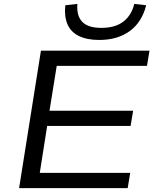

<svg xmlns="http://www.w3.org/2000/svg" viewBox="-20 -965 787 985"><path d="M78 0 190 -705H747L734 -627H271L234 -397H663L650 -319H222L184 -78H648L635 0ZM489 -760Q426 -760 384.5 -780.5Q343 -801 326 -841Q309 -881 315 -938L377 -945Q372 -885 401.5 -853.5Q431 -822 500 -822Q570 -822 612 -853.5Q654 -885 669 -945L730 -938Q708 -851 645.5 -805.5Q583 -760 489 -760Z"/></svg>

Font: Nunito Sans 10pt Expanded
Style: Italic
Weight: 400
Width: 7
Italic angle: -9°
Designer: Vernon Adams
Foundry: Vernon Adams
Version: Version 3.101;gftools[0.9.27]